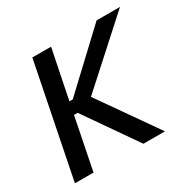

<svg xmlns="http://www.w3.org/2000/svg" viewBox="-122 -640 763 763"><g transform="rotate(-30 259.5 -259.0)"><path d="M116.7 -517.6H202.6L157.2 -293H172.4L411.6 -517.6H519L240.2 -265.6L426.3 0H327.6L162.6 -237.3H146L98.6 0H13.2Z"/></g></svg>

Font: Reddit Sans Chocolate
Style: Italic
Weight: 400
Italic angle: -11.25°
Designer: Stephen Hutchings
Version: Version 1.013